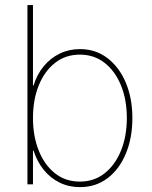

<svg xmlns="http://www.w3.org/2000/svg" viewBox="-20 -748 615 779"><path d="M304.2 11.2Q259.3 11.2 221.9 -7.1Q184.6 -25.4 157.5 -58.8Q130.4 -92.3 116.2 -136.7H113.8V0H91.3V-727.5H113.8V-401.4H116.2Q129.9 -445.8 157.2 -479Q184.6 -512.2 222.2 -530.5Q259.8 -548.8 304.2 -548.8Q368.2 -548.8 416 -512.2Q463.9 -475.6 490.5 -412.4Q517.1 -349.1 517.1 -269Q517.1 -188.5 490.7 -125Q464.4 -61.5 416.5 -25.1Q368.7 11.2 304.2 11.2ZM304.2 -11.2Q361.8 -11.2 404.5 -44.9Q447.3 -78.6 470.9 -137Q494.6 -195.3 494.6 -269Q494.6 -343.3 470.9 -401.4Q447.3 -459.5 404.5 -492.9Q361.8 -526.4 304.2 -526.4Q246.1 -526.4 203.4 -492.9Q160.6 -459.5 137.2 -401.4Q113.8 -343.3 113.8 -269Q113.8 -195.3 137.2 -137Q160.6 -78.6 203.1 -44.9Q245.6 -11.2 304.2 -11.2Z"/></svg>

Font: Inter 17pt Thin
Style: Regular
Weight: 250
Version: Version 4.001;git-66647c0bb